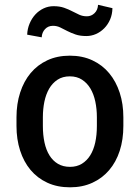

<svg xmlns="http://www.w3.org/2000/svg" viewBox="-20 -777 588 807"><path d="M49.3 -284.2Q49.3 -340.3 64.7 -387.9Q80.1 -435.5 108.9 -470Q137.7 -504.4 179.2 -523.7Q220.7 -543 273.4 -543Q326.7 -543 368.4 -523.4Q410.2 -503.9 439 -469.2Q467.8 -434.6 483.2 -387.2Q498.5 -339.8 498.5 -284.2V-247.6Q498.5 -190.4 483.2 -143.1Q467.8 -95.7 438.7 -61.8Q409.7 -27.8 368.2 -8.8Q326.7 10.3 274.4 10.3Q220.7 10.3 179 -9Q137.2 -28.3 108.4 -62.7Q79.6 -97.2 64.5 -144.3Q49.3 -191.4 49.3 -247.6ZM160.2 -247.6Q160.2 -210 167 -178.2Q173.8 -146.5 188 -123.8Q202.1 -101.1 223.6 -88.4Q245.1 -75.7 274.4 -75.7Q302.7 -75.7 324 -88.6Q345.2 -101.6 359.4 -124.3Q373.5 -147 380.4 -178.5Q387.2 -210 387.2 -247.6V-284.2Q387.2 -318.8 380.6 -350.1Q374 -381.3 360.1 -404.8Q346.2 -428.2 324.7 -442.1Q303.2 -456.1 273.4 -456.1Q243.2 -456.1 221.7 -441.9Q200.2 -427.7 186.5 -404.1Q172.9 -380.4 166.5 -349.4Q160.2 -318.4 160.2 -284.2ZM392.1 -756.8 452.6 -742.7Q452.1 -716.8 442.9 -695.3Q433.6 -673.8 418.2 -658.2Q402.8 -642.6 383.3 -634Q363.8 -625.5 342.8 -625.5Q316.4 -625.5 297.4 -632.1Q278.3 -638.7 262.7 -646.7Q247.1 -654.8 233.2 -661.6Q219.2 -668.5 202.6 -668.5Q182.1 -668.5 169.2 -654.5Q156.2 -640.6 155.3 -620.1L94.2 -631.3Q95.2 -656.2 104.5 -678.2Q113.8 -700.2 128.7 -716.3Q143.6 -732.4 163.3 -741.7Q183.1 -751 205.1 -751Q230.5 -751 249.3 -744.4Q268.1 -737.8 283.4 -729.7Q298.8 -721.7 313.2 -715.1Q327.6 -708.5 345.2 -708.5Q363.8 -708.5 377.4 -721.7Q391.1 -734.9 392.1 -756.8Z"/></svg>

Font: Ufes Sans Medium
Style: Regular
Weight: 500
Designer: Ricardo Esteves & Filipe Motta
Foundry: ProDesignUfes - Ricardo Esteves, Filipe Motta (This is a derivative work, based on Roboto family, by Christian Robertson
Version: Version 2.0